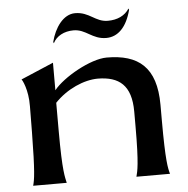

<svg xmlns="http://www.w3.org/2000/svg" viewBox="-52 -775 807 826"><g transform="rotate(-5 351.5 -362.0)"><path d="M58 0H203C198 -25 188 -46 188 -226V-347C240 -402 315 -435 376 -435C466 -434 519 -395 519 -280V-216C519 -51 510 -24 504 0H649C642 -24 634 -57 634 -231V-299C634 -463 557 -522 421 -522C351 -522 231 -454 189 -401V-520L48 -460C51 -458 75 -414 74 -342L73 -231C71 -57 65 -25 58 0ZM198 -609 200 -603C215 -633 248 -651 289 -651C343 -651 366 -606 427 -606C478 -606 516 -645 535 -718L533 -724C514 -694 481 -679 440 -679C386 -679 364 -724 302 -724C251 -724 213 -669 198 -609Z"/></g></svg>

Font: Coconat Demi
Style: Regular
Weight: 400
Designer: Sara Lavazza
Foundry: Collletttivo
Version: Version 1.000;Glyphs 3.2 (3217)